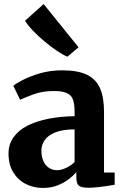

<svg xmlns="http://www.w3.org/2000/svg" viewBox="-20 -915 607 946"><path d="M190.5 11Q145.5 11 107 -8.5Q68.5 -28 45.2 -66Q22 -104 22 -158.5Q22 -204.5 46.8 -239Q71.5 -273.5 115.8 -296Q160 -318.5 219.2 -330Q278.5 -341.5 347.5 -342.5V-364.5Q347.5 -400.5 340 -423Q332.5 -445.5 310.5 -456Q288.5 -466.5 246.5 -466.5Q189 -466.5 146 -450.5Q103 -434.5 79 -423.5L45.5 -492.5Q58 -503 92.5 -521Q127 -539 177.2 -553.8Q227.5 -568.5 286.5 -568.5Q365 -568.5 409.8 -546Q454.5 -523.5 473.5 -478.5Q492.5 -433.5 492.5 -364.5V-65H545V-5Q533.5 -2.5 511 1Q488.5 4.5 462.8 7.2Q437 10 416.5 10Q380 10 368 -0.5Q356 -11 356 -42.5V-67Q343.5 -51.5 320.2 -33.2Q297 -15 264.5 -2Q232 11 190.5 11ZM262.5 -76.5Q282.5 -76.5 306.5 -88.2Q330.5 -100 347.5 -116V-277.5Q289.5 -277.5 253.2 -263Q217 -248.5 200.5 -225Q184 -201.5 184 -173.5Q184 -142.5 193.8 -121Q203.5 -99.5 221.2 -88Q239 -76.5 262.5 -76.5ZM311.5 -636Q291 -644 261 -664.2Q231 -684.5 199.5 -710.8Q168 -737 142 -764.2Q116 -791.5 103.5 -813L195 -895L367 -682L312.5 -636Z"/></svg>

Font: Merriweather ExtraBold
Style: Regular
Weight: 800
Version: Version 2.100